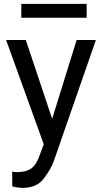

<svg xmlns="http://www.w3.org/2000/svg" viewBox="-20 -729 513 963"><path d="M217.3 -54.7 364.3 -528.3H460.9L249 81.5Q234.4 120.6 199.2 167Q164.1 213.4 92.3 213.4Q81.1 213.4 64.7 210.7Q48.3 208 41.5 205.6L41 132.3Q44.9 132.8 53.5 133.5Q62 134.3 65.4 134.3Q111.3 134.3 137.2 115.5Q163.1 96.7 179.7 47.9ZM109.4 -528.3 246.6 -118.2 270 -22.9 205.1 10.3 10.7 -528.3ZM414.6 -709.5V-640.1H86.9V-709.5Z"/></svg>

Font: RobotoDEMO
Style: Regular
Weight: 400
Designer: Christian Robertson
Foundry: Google
Version: Version 2.136